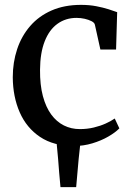

<svg xmlns="http://www.w3.org/2000/svg" viewBox="-20 -589 544 789"><path d="M228.5 180Q225.5 148 223.2 121Q221 94 218.8 64.5Q216.5 35 212.5 -3H310.5Q306 35.5 303.2 64.8Q300.5 94 298.2 121Q296 148 293 180ZM284 11Q200.5 11 144.8 -26.2Q89 -63.5 61 -127.5Q33 -191.5 32.5 -271.5Q32.5 -333 50.5 -387Q68.5 -441 104 -482Q139.5 -523 192 -546Q244.5 -569 313 -569Q347 -569 375.5 -563.5Q404 -558 426 -551Q448 -544 461.5 -539L457 -385.5H392.5L370 -487Q368.5 -495.5 356.5 -501.8Q344.5 -508 328 -511.8Q311.5 -515.5 294.5 -515.5Q250 -515.5 216.2 -491.2Q182.5 -467 163.8 -419.5Q145 -372 144.5 -302Q144 -240 156.2 -194.2Q168.5 -148.5 190.5 -118.5Q212.5 -88.5 242.5 -73.5Q272.5 -58.5 308 -58.5Q338.5 -58.5 365.5 -65Q392.5 -71.5 414.5 -81.5Q436.5 -91.5 451.5 -102L470.5 -61.5Q454 -44.5 425 -27.8Q396 -11 359.5 0Q323 11 284 11Z"/></svg>

Font: Merriweather 20pt
Style: Regular
Weight: 400
Version: Version 2.100